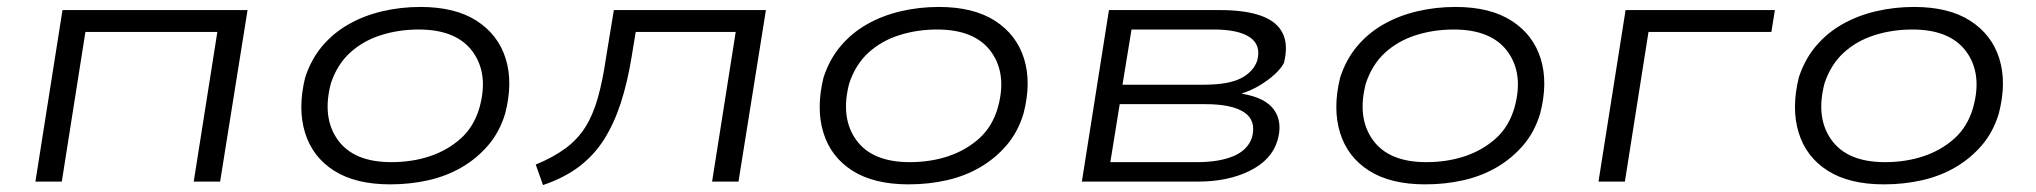

<svg xmlns="http://www.w3.org/2000/svg" viewBox="-20 -523 5863 553"><path d="M82 0 160 -494H693L614 0H538L606 -431H226L158 0Z M1104 8Q1004 8 942 -31.5Q880 -71 858.5 -141Q837 -211 859 -300Q876 -352 908 -390Q940 -428 984 -453Q1028 -478 1081 -490.5Q1134 -503 1191 -503Q1291 -503 1353 -463Q1415 -423 1436.5 -354Q1458 -285 1435 -196Q1419 -143 1386.5 -105Q1354 -67 1310.5 -41.5Q1267 -16 1214.5 -4Q1162 8 1104 8ZM1107 -56Q1167 -56 1218 -73Q1269 -90 1307 -124Q1345 -158 1361 -213Q1388 -310 1341.5 -374Q1295 -438 1186 -438Q1128 -438 1076.5 -421.5Q1025 -405 988 -371Q951 -337 933 -283Q907 -184 953 -120Q999 -56 1107 -56Z M1544 10 1523 -49Q1574 -70 1609 -96Q1644 -122 1666 -157Q1688 -192 1702 -241.5Q1716 -291 1726 -360L1748 -494H2186L2107 0H2031L2099 -431H1811L1799 -358Q1787 -285 1768 -226.5Q1749 -168 1720.5 -122.5Q1692 -77 1649 -44Q1606 -11 1544 10Z M2597 8Q2497 8 2435 -31.5Q2373 -71 2351.5 -141Q2330 -211 2352 -300Q2369 -352 2401 -390Q2433 -428 2477 -453Q2521 -478 2574 -490.5Q2627 -503 2684 -503Q2784 -503 2846 -463Q2908 -423 2929.5 -354Q2951 -285 2928 -196Q2912 -143 2879.5 -105Q2847 -67 2803.5 -41.5Q2760 -16 2707.5 -4Q2655 8 2597 8ZM2600 -56Q2660 -56 2711 -73Q2762 -90 2800 -124Q2838 -158 2854 -213Q2881 -310 2834.5 -374Q2788 -438 2679 -438Q2621 -438 2569.5 -421.5Q2518 -405 2481 -371Q2444 -337 2426 -283Q2400 -184 2446 -120Q2492 -56 2600 -56Z M3096 0 3174 -494H3493Q3567 -494 3612.5 -477.5Q3658 -461 3674.5 -427Q3691 -393 3678 -342Q3670 -326 3651.5 -309Q3633 -292 3608 -277Q3583 -262 3557 -254V-253Q3625 -242 3650 -206Q3675 -170 3659 -117Q3642 -62 3579.5 -31Q3517 0 3431 0ZM3178 -56H3427Q3492 -56 3533 -73.5Q3574 -91 3586 -127Q3599 -176 3563.5 -199.5Q3528 -223 3452 -223H3205ZM3213 -279H3446Q3517 -279 3553 -297Q3589 -315 3601 -348Q3613 -393 3580 -415.5Q3547 -438 3476 -438H3239Z M4085 8Q3985 8 3923 -31.5Q3861 -71 3839.5 -141Q3818 -211 3840 -300Q3857 -352 3889 -390Q3921 -428 3965 -453Q4009 -478 4062 -490.5Q4115 -503 4172 -503Q4272 -503 4334 -463Q4396 -423 4417.5 -354Q4439 -285 4416 -196Q4400 -143 4367.5 -105Q4335 -67 4291.5 -41.5Q4248 -16 4195.5 -4Q4143 8 4085 8ZM4088 -56Q4148 -56 4199 -73Q4250 -90 4288 -124Q4326 -158 4342 -213Q4369 -310 4322.5 -374Q4276 -438 4167 -438Q4109 -438 4057.5 -421.5Q4006 -405 3969 -371Q3932 -337 3914 -283Q3888 -184 3934 -120Q3980 -56 4088 -56Z M4584 0 4662 -494H5092L5082 -431H4728L4660 0Z M5406 8Q5306 8 5244 -31.5Q5182 -71 5160.5 -141Q5139 -211 5161 -300Q5178 -352 5210 -390Q5242 -428 5286 -453Q5330 -478 5383 -490.5Q5436 -503 5493 -503Q5593 -503 5655 -463Q5717 -423 5738.5 -354Q5760 -285 5737 -196Q5721 -143 5688.5 -105Q5656 -67 5612.5 -41.5Q5569 -16 5516.5 -4Q5464 8 5406 8ZM5409 -56Q5469 -56 5520 -73Q5571 -90 5609 -124Q5647 -158 5663 -213Q5690 -310 5643.5 -374Q5597 -438 5488 -438Q5430 -438 5378.5 -421.5Q5327 -405 5290 -371Q5253 -337 5235 -283Q5209 -184 5255 -120Q5301 -56 5409 -56Z"/></svg>

Font: Nunito Sans 7pt Expanded Light
Style: Italic
Weight: 300
Width: 7
Italic angle: -9°
Designer: Vernon Adams
Foundry: Vernon Adams
Version: Version 3.101;gftools[0.9.27]